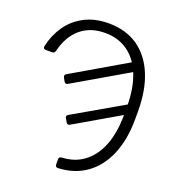

<svg xmlns="http://www.w3.org/2000/svg" viewBox="-164 -840 1031 1169"><g transform="rotate(20 351.5 -255.0)"><path d="M348.4 144.5Q430 140.3 486.5 99.1Q550.1 53.3 582.9 -30.4Q615.8 -114 615.8 -228.7L327.4 -60.7Q322.1 -57.5 317.1 -57.5Q308.6 -57.5 303.3 -67.1L290.5 -88.8Q287.3 -94.1 287.3 -99.1Q287.3 -107.6 296.9 -112.9L615.8 -296.9Q613.6 -405.5 582.7 -484.4L579.2 -493.3L230.5 -290.1Q225.1 -286.9 220.2 -286.9Q211.6 -286.9 206.3 -296.5L194.6 -317.8Q191.8 -323.5 191.8 -327.4Q191.8 -336.6 201.3 -342L551.1 -546.5Q514.6 -601.9 460.8 -630.5Q407 -659.1 337.7 -659.1Q243.3 -659.1 180.6 -606.4Q117.9 -553.6 93.4 -453.5Q89.5 -437.9 73.9 -437.9H33.4Q25.6 -437.9 21.3 -441.6Q17 -445.3 17 -452.1Q17 -455.3 17.4 -457Q33.7 -532 74.9 -591.8Q116.1 -651.6 183.1 -686.6Q250 -721.6 338.4 -721.6Q450.3 -721.6 528.8 -667.6Q606.9 -613.3 647.7 -514.2Q688.6 -415.1 688.6 -279.5V-229Q688.6 -94.5 646 5.3Q604.4 101.2 528.8 154.7Q453.1 208.1 348.7 212.7Q339.8 213.1 335.2 208.3Q330.6 203.5 330.6 195V162.3Q330.6 145.2 348.4 144.5Z"/></g></svg>

Font: DeltaSans Light
Style: Regular
Weight: 300
Designer: Rasmus Andersson
Foundry: rsms
Version: Version 3.012